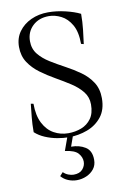

<svg xmlns="http://www.w3.org/2000/svg" viewBox="-103 -770 731 1090"><g transform="rotate(-10 262.5 -225.5)"><path d="M248 -13Q289 -13 324 -26.5Q359 -40 381 -70.5Q403 -101 403 -152Q403 -194 378 -225.5Q353 -257 313.5 -282.5Q274 -308 230 -333Q186 -358 146.5 -387Q107 -416 82 -454Q57 -492 57 -544Q57 -594 83.5 -631Q110 -668 154.5 -688.5Q199 -709 253 -709Q302 -709 352.5 -697Q403 -685 437 -668Q437 -621 432 -577Q427 -533 422 -496L407 -500Q407 -569 383.5 -610Q360 -651 324.5 -669Q289 -687 254 -687Q196 -687 160 -652.5Q124 -618 124 -565Q124 -521 149 -490Q174 -459 213.5 -434.5Q253 -410 297 -386.5Q341 -363 380.5 -335Q420 -307 445 -268.5Q470 -230 470 -176Q470 -110 437.5 -69Q405 -28 354 -9Q303 10 247 10Q216 10 180.5 3.5Q145 -3 112 -17Q79 -31 55 -53Q55 -100 59 -139Q63 -178 67 -215L82 -212Q82 -144 105 -99.5Q128 -55 166 -34Q204 -13 248 -13ZM211 83 241 0H273L250 65Q297 65 331.5 86.5Q366 108 366 161Q366 192 349 213.5Q332 235 305.5 246.5Q279 258 250 258Q224 258 200 248Q176 238 160 219L178 199Q191 212 207.5 218Q224 224 237 224Q272 224 289 204.5Q306 185 306 161Q306 135 286.5 112.5Q267 90 211 83Z"/></g></svg>

Font: Gilda Display
Style: Regular
Weight: 400
Designer: Eduardo Rodriguez Tunni
Foundry: Eduardo Rodriguez Tunni
Version: Version 1.002; ttfautohint (v1.8.4.7-5d5b);gftools[0.9.22]